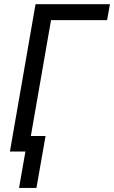

<svg xmlns="http://www.w3.org/2000/svg" viewBox="-20 -731 550 926"><path d="M510.3 -710.9 496.6 -633.8H226.1L115.7 0H27.8L151.4 -710.9ZM199.7 -75.2 155.8 175.3H71.8L115.7 -75.2Z"/></svg>

Font: Roboto Condensed
Style: Italic
Weight: 400
Italic angle: -12°
Designer: Christian Robertson
Foundry: Google
Version: Version 3.0